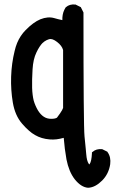

<svg xmlns="http://www.w3.org/2000/svg" viewBox="-20 -720 540 884"><path d="M385.3 144.5Q353.5 142.1 324.2 105.5Q310.5 87.9 301 64.9Q291.5 42 286.1 14.2Q277.3 -34.7 273.4 -85.4Q256.3 -80.6 240.5 -78.6Q224.6 -76.7 208.5 -78.1Q170.9 -81.1 141.6 -98.1Q134.3 -102.1 127 -107.4Q119.6 -112.8 112.1 -119.6Q104.5 -126.5 96.9 -134Q89.4 -141.6 81.5 -150.9Q49.3 -188 39.1 -247.6Q29.3 -305.2 31.2 -366.7Q33.2 -428.2 47.4 -485.4Q51.8 -504.9 58.8 -522Q65.9 -539.1 75.7 -554Q85.4 -568.8 97.7 -581.1Q133.3 -617.7 166 -631.3Q200.7 -645 229.5 -636.7Q247.6 -631.3 267.1 -627.4Q267.1 -633.8 267.3 -639.9Q267.6 -646 268.8 -652.1Q270 -658.2 271.7 -663.8Q273.4 -669.4 276.1 -674.6Q278.8 -679.7 281.7 -685.1L282.7 -686L283.7 -687Q300.3 -701.7 326.2 -699.2H328.1L329.6 -698.2L349.1 -688.5L352.1 -687L353.5 -684.1L363.3 -664.6L364.3 -662.6V-660.2Q364.3 -139.2 369.1 -92.3Q370.6 -76.7 372.1 -62.3Q373.5 -47.9 374.8 -34.9Q376 -22 377 -10.7Q379.4 21 388.7 34.2Q389.6 36.1 391.1 37.1Q392.1 36.1 393.1 34.7Q401.4 22.9 403.3 -14.2V-18.6L406.7 -21Q423.3 -35.6 449.2 -33.2H451.2L452.6 -32.2L472.2 -22.5L474.1 -21.5L475.6 -19Q491.7 3.4 487.3 36.6Q483.9 58.6 474.6 77.4Q465.3 96.2 450.2 111.3Q435.1 126.5 419.2 135Q403.3 143.6 386.2 144.5H385.7ZM242.2 -178.2Q250.5 -189 256.6 -198Q262.7 -207 265.9 -212.9Q269 -218.8 270.5 -223.1V-489.7Q265.1 -509.8 242.7 -526.9Q220.7 -543.9 206.1 -539.6Q200.2 -537.6 194.8 -535.2Q189.5 -532.7 184.8 -529.3Q180.2 -525.9 175.8 -522Q169.4 -515.6 162.1 -504.6Q154.8 -493.7 147.5 -478Q132.8 -447.8 129.9 -400.9Q127 -352.5 127.9 -315.9Q128.4 -297.9 130.4 -283Q132.3 -268.1 135.3 -256.3Q142.1 -233.4 154.3 -212.4Q166.5 -192.4 181.6 -182.6Q196.3 -172.9 215.8 -172.9Q233.9 -172.9 242.2 -178.2Z"/></svg>

Font: NaikaiFont
Style: Bold
Weight: 700
Version: Version 1.89